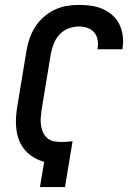

<svg xmlns="http://www.w3.org/2000/svg" viewBox="-20 -763 540 783"><path d="M143 0 160 -103Q138 -109 118.5 -120.5Q99 -132 84 -148.5Q69 -165 60 -186Q51 -207 47.5 -230Q44 -253 45 -277Q46 -301 50 -326L88 -556Q92 -581 100.5 -605.5Q109 -630 123 -652.5Q137 -675 157.5 -693Q178 -711 201.5 -722.5Q225 -734 250.5 -738.5Q276 -743 301 -743Q327 -743 352 -739.5Q377 -736 398.5 -726.5Q420 -717 438 -701.5Q456 -686 466.5 -664.5Q477 -643 480.5 -618Q484 -593 480 -568L479 -562H378V-565Q381 -583 378 -600.5Q375 -618 364 -631Q353 -644 336 -649.5Q319 -655 301 -655Q280 -655 258.5 -646.5Q237 -638 222 -621.5Q207 -605 199 -584Q191 -563 187 -542L149 -311Q147 -296 146 -280.5Q145 -265 147.5 -250Q150 -235 156 -222Q162 -209 173 -199.5Q184 -190 199 -187Q214 -184 230 -184Q241 -184 253 -185Q265 -186 276 -187L245 0Z"/></svg>

Font: Iosevka Curly Semibold
Style: Italic
Weight: 600
Italic angle: -9°
Monospace: yes
Designer: Belleve Invis
Foundry: Belleve Invis
Version: Version 22.1.2; ttfautohint (v1.8.4)